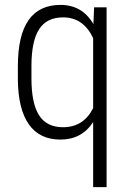

<svg xmlns="http://www.w3.org/2000/svg" viewBox="-20 -558 530 781"><path d="M52.7 -288.6Q52.7 -414.1 96.2 -476.1Q139.6 -538.1 226.1 -538.1Q314.5 -538.1 359.9 -460L362.8 -528.3H413.6V203.1H358.9V-61.5Q312.5 9.8 225.6 9.8Q141.1 9.8 97.4 -52.2Q53.7 -114.3 52.7 -233.9ZM107.9 -239.3Q107.9 -137.7 138.9 -89.1Q169.9 -40.5 236.3 -40.5Q319.8 -40.5 358.9 -118.2V-402.8Q319.3 -487.3 236.8 -487.3Q170.4 -487.3 139.4 -439.5Q108.4 -391.6 107.9 -292Z"/></svg>

Font: Roboto Condensed Light
Style: Regular
Weight: 300
Designer: Google
Version: Version 2.134; 2016